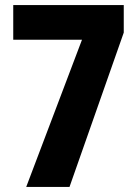

<svg xmlns="http://www.w3.org/2000/svg" viewBox="-20 -734 538 754"><path d="M302 -578 83 0H253L466 -606V-714H32V-578Z"/></svg>

Font: Noto Sans Devanagari UI Condensed ExtraBold
Style: Regular
Weight: 800
Width: 3
Designer: Jelle Bosma - Monotype Design Team
Foundry: Monotype Imaging Inc.
Version: Version 2.004